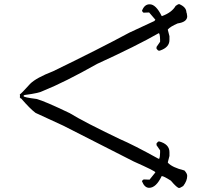

<svg xmlns="http://www.w3.org/2000/svg" viewBox="-20 -1150 1030 941"><path d="M858.4 -1129.9Q893.6 -1115.2 893.6 -1088.9Q895.5 -1088.9 897.5 -1070.3Q897.5 -1042 850.6 -1035.2Q814.5 -1019.5 802.7 -1005.9V-1002.9L810.5 -972.7V-954.1Q810.5 -918 764.6 -902.3L759.8 -901.4Q753.9 -901.4 747.1 -911.1V-919.9L764.6 -945.3V-957Q763.7 -987.3 757.8 -987.3Q650.4 -925.8 456.1 -836.9Q296.9 -747.1 192.4 -705.1Q171.9 -693.4 101.6 -684.6Q95.7 -683.6 95.7 -679.7V-678.7Q95.7 -672.9 159.2 -665Q199.2 -654.3 321.3 -595.7Q392.6 -551.8 566.4 -468.8Q634.8 -439.5 754.9 -373L759.8 -371.1Q764.6 -380.9 764.6 -401.4V-413.1L747.1 -438.5V-447.3Q753.9 -457 759.8 -457Q810.5 -443.4 810.5 -404.3V-385.7L802.7 -355.5V-352.5Q824.2 -329.1 883.8 -314.5Q897.5 -299.8 897.5 -288.1Q897.5 -263.7 877.9 -238.3Q862.3 -228.5 858.4 -228.5Q847.7 -228.5 817.4 -264.6Q782.2 -287.1 772.5 -287.1Q745.1 -229.5 710.9 -229.5Q688.5 -229.5 675.8 -261.7Q679.7 -270.5 686.5 -270.5L712.9 -269.5L741.2 -304.7V-305.7Q741.2 -311.5 635.7 -358.4L290 -534.2L154.3 -596.7Q127.9 -616.2 84 -667Q80.1 -667 77.1 -672.9L78.1 -679.7L77.1 -687.5Q81.1 -687.5 127.9 -739.3Q157.2 -768.6 240.2 -800.8Q463.9 -909.2 614.3 -990.2L736.3 -1046.9L741.2 -1052.7V-1053.7L710.9 -1088.9L684.6 -1087.9Q680.7 -1087.9 675.8 -1096.7Q687.5 -1128.9 712.9 -1128.9H713.9Q744.1 -1128.9 772.5 -1071.3H774.4Q822.3 -1088.9 840.8 -1121.1Q852.5 -1129.9 858.4 -1129.9Z"/></svg>

Font: EG Dragon Caps 
Style: Regular
Weight: 400
Designer: Bill Roach / W.K. Roach
Version: Version 1.00 April 18, 2012, initial release